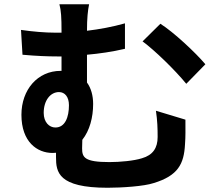

<svg xmlns="http://www.w3.org/2000/svg" viewBox="-20 -829 1040 905"><path d="M736 -717 652 -634C709 -592 804 -500 858 -434L948 -526C903 -580 798 -678 736 -717ZM241 -228C212 -228 186 -253 186 -297C186 -356 218 -395 258 -395C286 -395 305 -372 305 -333C305 -277 287 -228 241 -228ZM419 -339C419 -379 409 -414 390 -440V-571C447 -576 510 -585 569 -599V-719C509 -702 448 -691 390 -684C390 -743 394 -780 400 -809H260C268 -780 270 -746 270 -683V-675H240C193 -675 134 -680 79 -688L86 -571C152 -565 206 -563 249 -563H270V-495H266C157 -495 81 -406 81 -288C81 -160 155 -108 228 -108L244 -109V-88C244 -18 254 56 487 56C555 56 659 49 704 34C820 -1 847 -57 852 -148C855 -189 854 -213 854 -265L715 -307C722 -260 723 -223 723 -183C723 -132 701 -98 649 -83C611 -71 546 -65 496 -65C378 -65 367 -87 367 -130L368 -170C403 -214 419 -276 419 -339Z"/></svg>

Font: Noto Sans Mono CJK TC
Style: Bold
Weight: 700
Designer: Ryoko NISHIZUKA 西塚涼子 (kana, bopomofo & ideographs); Paul D. Hunt (Latin, Greek & Cyrillic); Sandoll Communications 산돌커뮤니
Foundry: Adobe
Version: Version 2.004;hotconv 1.0.118;makeotfexe 2.5.65603